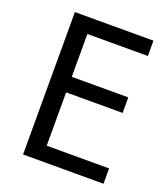

<svg xmlns="http://www.w3.org/2000/svg" viewBox="-127 -785 753 859"><g transform="rotate(20 250.0 -355.0)"><path d="M465 -16H82V-694H456V-621H168V-417H437V-343H168V-89H465Z"/></g></svg>

Font: D2Coding ligature
Style: Regular
Weight: 400
Monospace: yes
Designer: Yong-Rak Park; Jeong-Hwan Yoon; Sang-Min Lee;
Foundry: NHN Corporation
Version: Version 1.3.2; Build 20180524